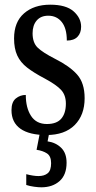

<svg xmlns="http://www.w3.org/2000/svg" viewBox="-20 -566 410 819"><path d="M178 10Q105 10 67 -17Q29 -44 29 -96Q29 -131 47.5 -146Q66 -161 90 -161Q90 -106 112.5 -71.5Q135 -37 180 -37Q222 -37 241.5 -60Q261 -83 261 -124Q261 -160 241 -182Q221 -204 171 -231Q125 -255 96 -277.5Q67 -300 53.5 -329.5Q40 -359 40 -402Q40 -472 82.5 -509Q125 -546 194 -546Q262 -546 294 -517.5Q326 -489 326 -452Q326 -425 310.5 -409Q295 -393 265 -393Q265 -445 243.5 -472Q222 -499 186 -499Q154 -499 136.5 -478.5Q119 -458 119 -424Q119 -384 140.5 -363Q162 -342 215 -315Q277 -284 309 -248Q341 -212 341 -147Q341 -75 298.5 -32.5Q256 10 178 10ZM156 233Q144 233 125.5 230.5Q107 228 92 223V177Q123 185 144 185Q169 185 183.5 173Q198 161 198 130Q198 100 180.5 88.5Q163 77 136 73L152 -9H192L183 37Q218 42 241 64.5Q264 87 264 128Q264 180 234 206.5Q204 233 156 233Z"/></svg>

Font: Noto Serif Myanmar ExtraCondensed Medium
Style: Regular
Weight: 500
Width: 2
Designer: Ben Mitchell and the Monotype Design Team
Foundry: Monotype Imaging Inc.
Version: Version 2.106; ttfautohint (v1.8.4.7-5d5b)